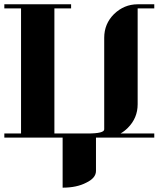

<svg xmlns="http://www.w3.org/2000/svg" viewBox="-20 -635 732 886"><path d="M0 0V-19H77.1V-596.2H0V-615.2H308.1V-596.2H231V-19H384.8Q460.9 -19 460.9 -38.1V-460.9Q460.9 -524.9 505.9 -569.8Q552.7 -615.2 615.2 -615.2H691.9V-596.2H615.2V-153.8Q615.2 -90.3 569.8 -44.9Q553.7 -28.8 536.1 -19H691.9V0H422.9V153.8Q422.9 186.5 377.9 208Q334 231 269 231V0Z"/></svg>

Font: Hjet
Style: Regular
Weight: 400
Designer: T. Christopher White
Version: Version 1.2